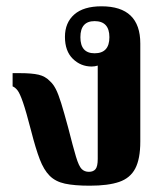

<svg xmlns="http://www.w3.org/2000/svg" viewBox="-20 -578 533 609"><path d="M265 11Q216 11 186 4.5Q156 -2 137.5 -20.5Q119 -39 106 -73Q93 -107 79 -162Q63 -224 53 -253Q43 -282 35.5 -291.5Q28 -301 20 -304V-346H43Q81 -346 102.5 -341Q124 -336 139 -320Q149 -311 157 -295.5Q165 -280 174 -251Q183 -222 196 -174Q212 -111 221 -81Q230 -51 239 -42Q248 -33 262 -33Q276 -33 283 -41.5Q290 -50 290 -74V-370Q281 -367 271 -367Q236 -367 211 -391.5Q186 -416 186 -461Q186 -506 215.5 -532Q245 -558 302 -558Q425 -558 425 -440V-129Q425 -74 409 -43.5Q393 -13 358 -1Q323 11 265 11ZM280 -409Q327 -409 327 -460Q327 -511 280 -511Q235 -511 235 -460Q235 -409 280 -409Z"/></svg>

Font: Noto Serif Thai SemiCondensed
Style: Bold
Weight: 700
Width: 4
Designer: Monotype Design Team
Foundry: Monotype Imaging Inc.
Version: Version 2.002; ttfautohint (v1.8.4.7-5d5b)